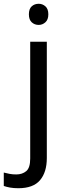

<svg xmlns="http://www.w3.org/2000/svg" viewBox="-75 -757 353 1017"><path d="M78 -681Q78 -710 93 -723.5Q108 -737 130 -737Q150 -737 165.5 -723.5Q181 -710 181 -681Q181 -653 165.5 -639Q150 -625 130 -625Q108 -625 93 -639Q78 -653 78 -681ZM22 240Q-3 240 -22 236.5Q-41 233 -55 228V157Q-40 161 -24 164Q-8 167 11 167Q43 167 64 149.5Q85 132 85 83V-536H173V80Q173 155 137 197.5Q101 240 22 240Z"/></svg>

Font: Noto Sans NKo
Style: Regular
Weight: 400
Designer: Monotype Design Team
Foundry: Monotype Imaging Inc.
Version: Version 2.003; ttfautohint (v1.8.4.7-5d5b)